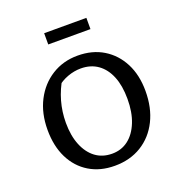

<svg xmlns="http://www.w3.org/2000/svg" viewBox="-152 -987 1047 1124"><g transform="rotate(-20 371.5 -425.5)"><path d="M373 10Q282 10 214.5 -31Q147 -72 110 -146.5Q73 -221 73 -322Q73 -425 113.5 -503.5Q154 -582 225 -626.5Q296 -671 386 -671Q478 -671 546 -629.5Q614 -588 652 -514Q690 -440 690 -341Q690 -236 650.5 -157Q611 -78 539.5 -34Q468 10 373 10ZM382 -62Q440 -62 483 -95Q526 -128 550.5 -189Q575 -250 575 -333Q575 -415 551.5 -473Q528 -531 484 -562.5Q440 -594 378 -594Q337 -594 296 -579Q255 -564 220 -534L261 -582Q188 -462 188 -324Q188 -244 212 -185Q236 -126 279 -94Q322 -62 382 -62ZM248 -791V-861H511V-791Z"/></g></svg>

Font: Piazzolla Thin SemiBold
Style: Regular
Weight: 600
Version: Version 2.005